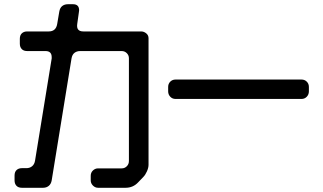

<svg xmlns="http://www.w3.org/2000/svg" viewBox="-20 -786 1533 910"><path d="M225 -509 146 -24Q143 -7 132 2Q121 11 105 11H84Q68 11 58.5 20Q49 29 49 46V69Q49 85 58 94.5Q67 104 84 104H184Q200 104 211 95Q222 86 225 69L319 -509Q322 -527 333 -535.5Q344 -544 360 -544H557Q571 -544 581 -534Q591 -524 591 -510V-23Q591 -8 581 2Q571 12 557 12H445Q431 12 420.5 22Q410 32 410 47V69Q410 83 420.5 93.5Q431 104 445 104H575Q611 104 635 78L659 53Q669 43 676.5 26Q684 9 684 -5V-605Q684 -619 673 -628Q662 -637 649 -637H375Q341 -637 346 -672L354 -729Q355 -732 355 -737Q355 -766 326 -766H302Q286 -766 275 -757.5Q264 -749 261 -731L251 -672Q245 -637 211 -637H109Q93 -637 83.5 -628Q74 -619 74 -602V-579Q74 -563 83 -553.5Q92 -544 109 -544H196Q225 -544 225 -515V-514Q225 -513 225 -511.5Q225 -510 225 -509Z M812 -317H1409Q1424 -317 1434 -327.5Q1444 -338 1444 -353V-374Q1444 -389 1434 -399Q1424 -409 1409 -409H812Q797 -409 787 -399Q777 -389 777 -374V-353Q777 -338 787 -327.5Q797 -317 812 -317Z"/></svg>

Font: WD-XL Lubrifont TC
Style: Regular
Weight: 400
Designer: [WD-XL Lubrifont] Copyright 2020-2022 (c) NightFurySL2001, Skr-ZERO; [ZCOOL QingKe HuangYou] Copyright 2018-2022 (c) The
Version: Version 2.001;hotconv 1.1.1;makeotfexe 2.6.0